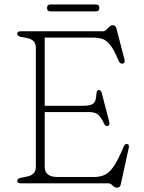

<svg xmlns="http://www.w3.org/2000/svg" viewBox="-20 -844 662 884"><path d="M59 -688Q59 -700 76 -700H455Q462.5 -700 469.5 -707Q476.5 -714 483.8 -721Q491 -728 499 -728Q512.5 -728 516 -713L553 -570.5Q557.5 -553.5 544 -551Q532.5 -548.5 525 -566.5Q505 -615 487.5 -637Q470 -659 450.8 -665Q431.5 -671 405 -671H186V-357H364Q398 -357 410.2 -367.8Q422.5 -378.5 423.5 -407.5Q424.5 -428 432.5 -429.5Q444.5 -432 448.5 -416L483 -283Q487 -266.5 475.5 -263.5Q465.5 -261 458 -277Q445 -305 431.2 -316.5Q417.5 -328 390 -328H186V-75Q186 -52.5 200.5 -40.8Q215 -29 247.5 -29H411.5Q441 -29 462.8 -39.2Q484.5 -49.5 504.8 -79.8Q525 -110 549.5 -169Q555 -182.5 565 -181Q576.5 -179.5 572.5 -162L536 5Q533 20 519 20Q508 20 498.5 10Q489 0 479 0H76Q59 0 59 -12Q59 -22 78 -26L104 -31Q145 -39 145 -75V-625Q145 -661 104 -669L78 -674Q59 -678 59 -688ZM196.5 -807.5Q196.5 -823.5 213.5 -823.5H420.5Q437.5 -823.5 437.5 -807.5Q437.5 -791.5 420.5 -791.5H213.5Q196.5 -791.5 196.5 -807.5Z"/></svg>

Font: Fraunces 9pt SuperSoft Thin
Style: Regular
Weight: 100
Version: Version 1.000;[b76b70a41]